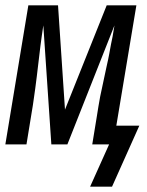

<svg xmlns="http://www.w3.org/2000/svg" viewBox="-28 -540 548 718"><path d="M309 158 380 0H317L334 -104Q337 -123 340 -141.5Q343 -160 346.5 -178.5Q350 -197 354.5 -216Q359 -235 362.5 -253.5Q366 -272 371.5 -295.5Q377 -319 380.5 -338.5Q384 -358 387 -374Q390 -390 393 -403L400 -445L224 0H164L134 -445Q131 -426 128.5 -407.5Q126 -389 123.5 -370.5Q121 -352 119 -333Q117 -314 114.5 -295.5Q112 -277 109.5 -253.5Q107 -230 104 -210.5Q101 -191 99 -175Q97 -159 95 -147L71 0H-8L78 -520H189L215 -130L371 -520H482L407 -70H493L391 158Z"/></svg>

Font: Iosevka Term Oblique
Style: Regular
Weight: 400
Italic angle: -9°
Monospace: yes
Designer: Belleve Invis
Foundry: Belleve Invis
Version: Version 31.4.0